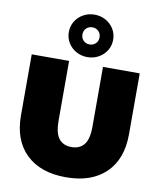

<svg xmlns="http://www.w3.org/2000/svg" viewBox="-106 -1094 997 1194"><g transform="rotate(10 392.0 -497.5)"><path d="M51 -315V-700H287V-322Q287 -244 314.5 -209.5Q342 -175 394 -175Q446 -175 473.5 -209.5Q501 -244 501 -322V-700H733V-315Q733 -158 643 -71Q553 16 392 16Q231 16 141 -71Q51 -158 51 -315ZM254 -877Q254 -914 272.5 -944.5Q291 -975 323 -993Q355 -1011 394 -1011Q433 -1011 465 -993Q497 -975 515.5 -944.5Q534 -914 534 -877Q534 -840 515.5 -809.5Q497 -779 465 -761Q433 -743 394 -743Q355 -743 323 -761Q291 -779 272.5 -809.5Q254 -840 254 -877ZM448 -877Q448 -901 432.5 -916Q417 -931 394 -931Q371 -931 355.5 -916Q340 -901 340 -877Q340 -853 355.5 -838Q371 -823 394 -823Q417 -823 432.5 -838Q448 -853 448 -877Z"/></g></svg>

Font: CMG Sans Black
Style: Regular
Weight: 900
Designer: Julieta Ulanovsky
Foundry: Julieta Ulanovsky
Version: Version 7.200